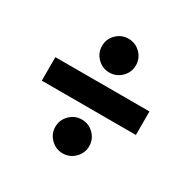

<svg xmlns="http://www.w3.org/2000/svg" viewBox="-137 -778 860 863"><g transform="rotate(30 293.0 -346.5)"><path d="M48.8 -285.2V-407.2H537.1V-285.2ZM293 -48.8Q256.8 -48.8 231 -74.7Q205.1 -100.6 205.1 -136.2Q205.1 -172.4 231 -198.2Q256.8 -224.1 293 -224.1Q329.1 -224.1 355 -198.2Q380.9 -172.4 380.9 -136.2Q380.9 -100.6 355 -74.7Q329.1 -48.8 293 -48.8ZM293 -468.3Q256.8 -468.3 231 -494.1Q205.1 -520 205.1 -556.2Q205.1 -592.3 231 -617.9Q256.8 -643.6 293 -643.6Q329.1 -643.6 355 -617.9Q380.9 -592.3 380.9 -556.2Q380.9 -520 355 -494.1Q329.1 -468.3 293 -468.3Z"/></g></svg>

Font: Cascadia Code NF
Style: Bold
Weight: 700
Monospace: yes
Designer: Aaron Bell
Foundry: Saja Typeworks
Version: Version 2404.023; ttfautohint (v1.8.4)